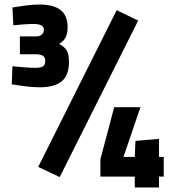

<svg xmlns="http://www.w3.org/2000/svg" viewBox="-20 -754 784 849"><path d="M156 -368Q126 -368 90.5 -372.5Q55 -377 32 -381L35 -461Q55 -459 85 -456.5Q115 -454 135 -454Q158 -454 169 -460Q180 -466 180 -484Q180 -500 171 -506.5Q162 -513 143 -514H68V-593H140Q155 -593 164.5 -601Q174 -609 174 -623Q174 -648 128 -648Q109 -648 82.5 -646Q56 -644 39 -642L35 -721Q58 -725 91.5 -729.5Q125 -734 154 -734Q217 -734 248 -709.5Q279 -685 279 -634Q279 -605 269.5 -587.5Q260 -570 241 -560Q263 -549 274 -532.5Q285 -516 285 -481Q285 -421 253 -394.5Q221 -368 156 -368ZM244 29 149 -16 496 -709 591 -663ZM576 75V27H424V-50L485 -280H601L526 -60H576L579 -131L683 -140V-60H704V27H683V75Z"/></svg>

Font: Cairo ExtraBold
Style: Regular
Weight: 800
Designer: Mohamed Gaber, Accademia di Belle Arti di Urbino
Foundry: Kief Type Foundry, Accademia di Belle Arti di Urbino
Version: Version 3.117